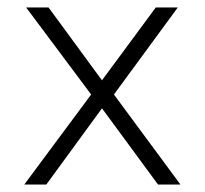

<svg xmlns="http://www.w3.org/2000/svg" viewBox="-20 -494 548 514"><path d="M45 0 224 -241 50 -474H110L253 -279L397 -474H456L285 -241L463 0H403L253 -204L104 0Z"/></svg>

Font: Kanit ExtraLight
Style: Regular
Weight: 275
Designer: Katatrad Team
Foundry: CadsonDemak
Version: Version 2.000; ttfautohint (v1.8.3)